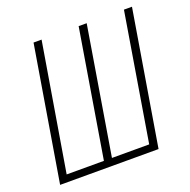

<svg xmlns="http://www.w3.org/2000/svg" viewBox="-130 -862 979 988"><g transform="rotate(-20 360.0 -367.5)"><path d="M34 0H573L695 -735H651L536 -39H332L447 -735H403L288 -39H84L200 -735H156Z"/></g></svg>

Font: Iosevka Sparkle Extralight
Style: Italic
Weight: 200
Italic angle: -9°
Designer: Belleve Invis
Foundry: Belleve Invis
Version: Version 4.5.0; ttfautohint (v1.8.3)